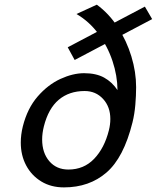

<svg xmlns="http://www.w3.org/2000/svg" viewBox="-20 -793 674 825"><path d="M308.6 -732.9 396 -772.9Q448.2 -734.9 486.1 -676.5Q523.9 -618.2 544.4 -551Q564.9 -483.9 564.9 -418.5Q564.9 -382.8 561.5 -342.8Q558.1 -302.7 549.3 -267.1Q511.7 -115.7 437.7 -51.8Q363.8 12.2 254.9 12.2Q199.2 12.2 157.5 -13.2Q115.7 -38.6 92.5 -82Q69.3 -125.5 69.3 -180.2Q69.3 -214.4 78.1 -250Q97.7 -327.6 141.8 -378.4Q186 -429.2 239.7 -453.9Q293.5 -478.5 341.3 -478.5Q393.1 -478.5 427.5 -459.5Q461.9 -440.4 484.9 -405.8Q484.4 -467.8 463.4 -530.8Q442.4 -593.8 403.3 -647Q364.3 -700.2 308.6 -732.9ZM168.5 -250Q161.1 -220.2 161.1 -193.8Q161.1 -136.2 191.9 -100.3Q222.7 -64.5 273.9 -64.5Q340.3 -64.5 384.5 -110.6Q428.7 -156.7 447.8 -232.9Q454.1 -257.8 454.1 -281.7Q454.1 -334 422.9 -367.9Q391.6 -401.9 343.8 -401.9Q277.3 -401.9 232.7 -364.5Q188 -327.1 168.5 -250ZM633.8 -710.9 300.8 -535.2 271 -589.8 602.5 -764.6Z"/></svg>

Font: Andika
Style: Italic
Weight: 400
Italic angle: -14°
Designer: Victor Gaultney, Annie Olsen, Julie Remington, Don Collingsworth, Eric Hays, Becca Hirsbrunner
Foundry: SIL International
Version: Version 6.101